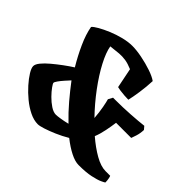

<svg xmlns="http://www.w3.org/2000/svg" viewBox="-166 -925 1130 1130"><g transform="rotate(45 399.0 -360.0)"><path d="M274 0Q241 0 205 -17.5Q169 -35 135 -63Q101 -91 73.5 -122Q46 -153 29.5 -180Q13 -207 13 -223Q13 -239 30.5 -260.5Q48 -282 76 -305.5Q104 -329 134.5 -351.5Q165 -374 192 -391Q156 -451 128 -513Q100 -575 91 -627Q100 -638 127 -653.5Q154 -669 191 -684.5Q228 -700 268 -710Q308 -720 342 -720Q377 -720 422.5 -711Q468 -702 509.5 -688Q551 -674 573 -658Q571 -608 563.5 -557.5Q556 -507 549 -479Q534 -479 514 -480.5Q494 -482 477 -484.5Q460 -487 454 -489L429 -613Q396 -627 370.5 -631Q345 -635 318 -633Q291 -631 252 -626Q259 -583 291.5 -521Q324 -459 374.5 -391Q425 -323 484 -262Q481 -304 474 -342Q467 -380 462 -396L477 -424H497Q558 -424 620 -428Q682 -432 724 -437L740 -418Q739 -389 731 -364Q723 -339 720 -332H594Q590 -301 582 -260.5Q574 -220 561 -188Q612 -144 662 -115.5Q712 -87 752 -87H790Q792 -85 795 -70Q798 -55 798 -39Q795 -36 774.5 -26.5Q754 -17 714.5 -8.5Q675 0 614 0Q584 0 544.5 -20Q505 -40 462 -74Q425 -52 386.5 -35.5Q348 -19 318 -9.5Q288 0 274 0ZM310 -115Q320 -115 346 -119Q372 -123 400 -130Q351 -177 310 -225.5Q269 -274 232 -323Q219 -309 203.5 -291.5Q188 -274 177.5 -259Q167 -244 167 -238Q167 -232 181 -212.5Q195 -193 217 -170.5Q239 -148 264 -131.5Q289 -115 310 -115Z"/></g></svg>

Font: Texturina Black
Style: Regular
Weight: 900
Designer: Guillermo Torres Carreño
Foundry: Omnibus-Type
Version: Version 1.002; ttfautohint (v1.8.3)